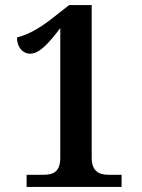

<svg xmlns="http://www.w3.org/2000/svg" viewBox="-20 -738 562 758"><path d="M85 0H460V-48H408C367 -48 342 -65 342 -116V-718H253L188 -667C126 -618 84 -600 47 -590C47 -551 70 -526 99 -526C136 -526 172 -567 218 -627V-116C218 -60 191 -48 152 -48H85Z"/></svg>

Font: Noto Serif Khmer SemiCondensed SemiBold
Style: Regular
Weight: 600
Width: 4
Designer: Danh Hong and the Monotype Design Team
Foundry: Monotype Imaging Inc.
Version: Version 2.004